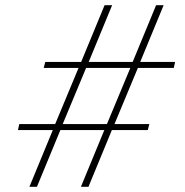

<svg xmlns="http://www.w3.org/2000/svg" viewBox="-20 -718 711 738"><path d="M183 -218H49L54 -241H192L282 -457H148L154 -480H292L382 -698H411L321 -480H490L580 -698H609L519 -480H653L648 -457H510L420 -241H554L548 -218H410L320 0H291L381 -218H212L122 0H93ZM221 -241H391L481 -457H311Z"/></svg>

Font: IBM Plex Serif ExtLt
Style: Italic
Weight: 200
Italic angle: -14°
Designer: Mike Abbink, Paul van der Laan, Pieter van Rosmalen
Foundry: Bold Monday
Version: Version 3.001